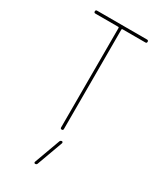

<svg xmlns="http://www.w3.org/2000/svg" viewBox="-241 -816 983 1162"><g transform="rotate(30 250.0 -235.0)"><path d="M272.5 70.3Q275.4 60.5 286.1 59.6Q290 59.6 292 63Q293.9 66.4 293 70.3L227.5 250Q224.6 259.8 213.9 259.8Q210 259.8 208 256.8Q206.1 253.9 207 250ZM75.2 -710Q65.4 -710 65.4 -720.2Q65.4 -730.5 75.2 -730.5H424.8Q434.6 -730.5 434.6 -720.2Q434.6 -710 424.8 -710H264.6Q259.8 -710 259.8 -705.1V-9.8Q259.8 0 250 0Q240.2 0 240.2 -9.8V-705.1Q240.2 -710 235.4 -710Z"/></g></svg>

Font: Rounded-X Mgen+ 1m thin
Style: Regular
Weight: 100
Designer: [Source Han Sans]
Ryoko NISHIZUKA  (kana & ideographs); Paul D. Hunt (Latin, Greek & Cyrillic); Wenlong ZHANG  (bopomofo
Version: Version 1.059.20150602